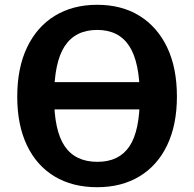

<svg xmlns="http://www.w3.org/2000/svg" viewBox="-20 -784 810 802"><path d="M622 -327H157V-441H622ZM386 -2Q283 -2 208 -47Q133 -92 92.5 -177Q52 -262 52 -380Q52 -500 93 -586Q134 -672 209 -718Q284 -764 386 -764Q488 -764 562.5 -718Q637 -672 678 -586.5Q719 -501 719 -381Q719 -263 678.5 -178Q638 -93 563 -47.5Q488 -2 386 -2ZM387 -108Q477 -108 520.5 -172.5Q564 -237 564 -379Q564 -524 520 -591.5Q476 -659 386 -659Q295 -659 250.5 -591.5Q206 -524 206 -379Q206 -238 250.5 -173Q295 -108 387 -108Z"/></svg>

Font: Libre Franklin SemiBold
Style: Regular
Weight: 600
Designer: Pablo Impallari, Rodrigo Fuenzalida, Nhung Nguyen
Foundry: Impallari Type
Version: Version 3.000